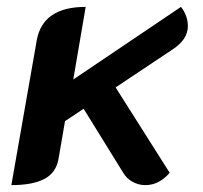

<svg xmlns="http://www.w3.org/2000/svg" viewBox="-20 -529 590 558"><path d="M87 -413Q105 -509 229 -509L193 -298L506 -509Q526 -483 526 -453Q526 -414 481 -385L316 -275L473 -27Q460 -11 442 -1Q424 9 402 9Q383 9 365.5 -0.5Q348 -10 338 -27L223 -213L169 -177L150 -67Q143 -27 109 -9Q75 9 13 9Z"/></svg>

Font: K2D
Style: Bold Italic
Weight: 700
Italic angle: -10°
Designer: Katatrad Aksorn Co.,Ltd.
Foundry: Cadson Demak Co.,Ltd.
Version: Version 1.000; ttfautohint (v1.6)